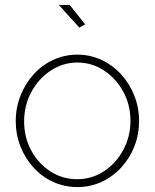

<svg xmlns="http://www.w3.org/2000/svg" viewBox="-20 -750 629 780"><path d="M294 10Q242 10 196 -11Q150 -32 116 -69.5Q82 -107 63 -155.5Q44 -204 44 -258Q44 -313 63.5 -362Q83 -411 117 -448.5Q151 -486 197 -507Q243 -528 294 -528Q346 -528 391.5 -507Q437 -486 471.5 -448.5Q506 -411 525.5 -362Q545 -313 545 -258Q545 -204 526 -155.5Q507 -107 472.5 -69.5Q438 -32 392.5 -11Q347 10 294 10ZM78 -257Q78 -192 107 -138.5Q136 -85 185 -53.5Q234 -22 293 -22Q353 -22 402 -54Q451 -86 480.5 -140.5Q510 -195 510 -259Q510 -324 480.5 -378Q451 -432 402 -464Q353 -496 294 -496Q236 -496 186.5 -463.5Q137 -431 107.5 -376.5Q78 -322 78 -257ZM219 -730H263L326 -651L302 -638Z"/></svg>

Font: Raleway Thin ExtraLight
Style: Regular
Weight: 250
Version: Version 4.026